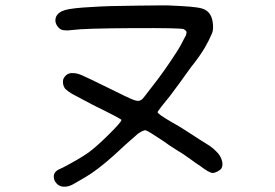

<svg xmlns="http://www.w3.org/2000/svg" viewBox="-20 -658 1040 725"><path d="M498 -636.7Q617.2 -638.7 631.8 -636.7Q660.2 -635.7 698.2 -632.8Q729.5 -629.9 742.2 -626Q781.2 -615.2 784.2 -564.5Q786.1 -543 779.3 -529.3Q768.6 -503.9 752 -475.6Q730.5 -440.4 701.2 -404.3Q690.4 -389.6 655.8 -341.3Q621.1 -293 589.8 -255.9Q575.2 -237.3 575.2 -234.4Q575.2 -227.5 630.9 -195.3Q658.2 -180.7 690.4 -159.2Q738.3 -127.9 771.5 -107.4Q786.1 -97.7 796.9 -85.9Q811.5 -72.3 817.4 -53.7Q823.2 -35.2 816.4 -22.5Q812.5 -16.6 801.8 -10.7Q791 -4.9 783.2 -4.9Q770.5 -4.9 737.3 -30.3Q720.7 -41 698.2 -57.6Q671.9 -77.1 646.5 -91.8Q621.1 -107.4 595.7 -126Q573.2 -140.6 555.2 -152.3Q537.1 -164.1 530.3 -166Q523.4 -168 501 -153.3Q449.2 -108.4 411.1 -72.3Q346.7 -14.6 302.7 10.7Q270.5 29.3 257.3 37.1Q244.1 44.9 228.5 46.9Q205.1 48.8 192.4 33.2Q183.6 23.4 183.1 10.3Q182.6 -2.9 191.4 -10.7Q196.3 -16.6 219.7 -26.4Q277.3 -56.6 311.5 -80.1Q342.8 -102.5 390.6 -149.9Q438.5 -197.3 438.5 -205.1Q438.5 -209 331.1 -261.7Q265.6 -295.9 252 -303.7Q238.3 -311.5 226.6 -322.3Q216.8 -335 217.8 -351.6Q217.8 -362.3 228.5 -373Q239.3 -383.8 258.8 -381.8Q270.5 -381.8 290 -373.5Q309.6 -365.2 388.7 -326.2Q462.9 -289.1 483.4 -281.2Q503.9 -273.4 511.7 -280.3Q517.6 -282.2 524.4 -292Q540 -311.5 577.1 -360.4Q599.6 -390.6 620.1 -420.9Q652.3 -467.8 665 -492.2Q675.8 -513.7 681.6 -523.4Q686.5 -537.1 682.6 -541Q678.7 -544.9 673.8 -547.9Q665 -552.7 480.5 -551.8Q295.9 -550.8 254.9 -544.9Q235.4 -542 222.7 -543.9Q211.9 -543.9 203.1 -551.8Q183.6 -571.3 191.4 -593.8Q199.2 -612.3 225.6 -620.1Q252 -627.9 330.1 -631.8Q383.8 -635.7 498 -636.7Z"/></svg>

Font: JasonHandwriting4
Style: Regular
Weight: 400
Version: Version 1.01.21